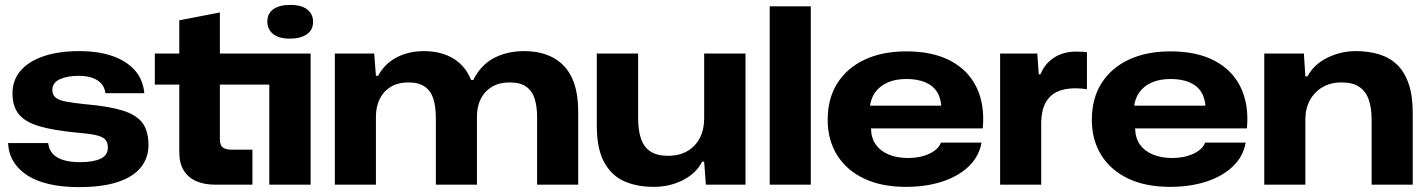

<svg xmlns="http://www.w3.org/2000/svg" viewBox="-20 -755 5834 785"><path d="M302 10Q233 10 180 -2.5Q127 -15 91 -38.5Q55 -62 35 -95Q15 -128 13 -170H177Q180 -144 195 -127Q210 -110 238 -101Q266 -92 307 -92Q361 -92 391 -106Q421 -120 421 -151Q421 -174 409.5 -185.5Q398 -197 370 -203Q342 -209 292 -213Q198 -222 140.5 -239Q83 -256 57 -288Q31 -320 31 -373Q31 -426 63 -464.5Q95 -503 156.5 -524.5Q218 -546 304 -546Q382 -546 439.5 -526Q497 -506 531 -468Q565 -430 570 -374H411Q408 -398 394 -413.5Q380 -429 356.5 -437Q333 -445 303 -445Q255 -445 224.5 -431Q194 -417 194 -387Q194 -367 207.5 -356Q221 -345 250.5 -339.5Q280 -334 328 -329Q423 -321 480 -303.5Q537 -286 562 -253Q587 -220 587 -161Q587 -110 556 -71Q525 -32 462 -11Q399 10 302 10Z M859 0Q815 0 782 -14.5Q749 -29 731 -58.5Q713 -88 713 -133V-409H613V-536H713V-672L879 -704V-536H1250V0H1081V-409H879V-186Q879 -161 891 -152Q903 -143 928 -143H1012V0ZM1166 -597Q1119 -597 1096 -616.5Q1073 -636 1073 -666Q1073 -701 1098.5 -718Q1124 -735 1166 -735Q1213 -735 1236.5 -716Q1260 -697 1260 -666Q1260 -632 1234 -614.5Q1208 -597 1166 -597Z M1349 0V-536H1510L1517 -445H1526Q1552 -494 1601 -520Q1650 -546 1714 -546Q1783 -546 1833 -516Q1883 -486 1906 -428H1915Q1946 -490 2000 -518Q2054 -546 2123 -546Q2192 -546 2242 -519Q2292 -492 2318 -437.5Q2344 -383 2344 -297V0H2176V-275Q2176 -319 2166 -351Q2156 -383 2131.5 -400.5Q2107 -418 2063 -418Q2022 -418 1992 -400.5Q1962 -383 1946 -351.5Q1930 -320 1930 -278V0H1762V-273Q1762 -318 1752 -350.5Q1742 -383 1717 -400.5Q1692 -418 1650 -418Q1607 -418 1577.5 -400Q1548 -382 1532.5 -350.5Q1517 -319 1517 -278V0Z M2653 9Q2583 9 2531 -14.5Q2479 -38 2449.5 -93Q2420 -148 2420 -241V-536H2589V-271Q2589 -223 2600.5 -188.5Q2612 -154 2639 -136Q2666 -118 2711 -118Q2757 -118 2790 -137Q2823 -156 2841 -190.5Q2859 -225 2859 -270V-536H3028V0H2866L2859 -94H2851Q2826 -46 2772 -18.5Q2718 9 2653 9Z M3127 0V-729H3295V0Z M3684 9Q3584 9 3512.5 -25Q3441 -59 3402.5 -121Q3364 -183 3364 -265Q3364 -353 3404 -415.5Q3444 -478 3516 -511.5Q3588 -545 3686 -545Q3794 -545 3867 -506Q3940 -467 3973.5 -396Q4007 -325 3998 -230H3541Q3542 -190 3561 -163.5Q3580 -137 3614 -123Q3648 -109 3693 -109Q3742 -109 3779.5 -126.5Q3817 -144 3827 -172H3993Q3983 -115 3940.5 -74.5Q3898 -34 3832 -12.5Q3766 9 3684 9ZM3536 -313 3531 -323H3836L3829 -313Q3828 -352 3811.5 -378.5Q3795 -405 3763 -418.5Q3731 -432 3686 -432Q3641 -432 3608.5 -417.5Q3576 -403 3557.5 -376.5Q3539 -350 3536 -313Z M4069 0V-536H4221L4227 -451H4234Q4251 -494 4289 -519Q4327 -544 4380 -544Q4393 -544 4404 -543.5Q4415 -543 4424 -541V-390Q4413 -392 4400.5 -393Q4388 -394 4376 -394Q4333 -394 4302.5 -380Q4272 -366 4255 -335Q4238 -304 4237 -255V0Z M4764 9Q4664 9 4592.5 -25Q4521 -59 4482.5 -121Q4444 -183 4444 -265Q4444 -353 4484 -415.5Q4524 -478 4596 -511.5Q4668 -545 4766 -545Q4874 -545 4947 -506Q5020 -467 5053.5 -396Q5087 -325 5078 -230H4621Q4622 -190 4641 -163.5Q4660 -137 4694 -123Q4728 -109 4773 -109Q4822 -109 4859.5 -126.5Q4897 -144 4907 -172H5073Q5063 -115 5020.5 -74.5Q4978 -34 4912 -12.5Q4846 9 4764 9ZM4616 -313 4611 -323H4916L4909 -313Q4908 -352 4891.5 -378.5Q4875 -405 4843 -418.5Q4811 -432 4766 -432Q4721 -432 4688.5 -417.5Q4656 -403 4637.5 -376.5Q4619 -350 4616 -313Z M5149 0V-536H5311L5317 -443H5326Q5352 -492 5407 -519Q5462 -546 5523 -546Q5575 -546 5618 -533Q5661 -520 5691.5 -491Q5722 -462 5739 -413.5Q5756 -365 5756 -294V0H5588V-265Q5588 -314 5576 -348Q5564 -382 5537 -400Q5510 -418 5465 -418Q5420 -418 5387 -398.5Q5354 -379 5335.5 -345Q5317 -311 5317 -267V0Z"/></svg>

Font: Mona Sans Expanded
Style: Bold
Weight: 700
Width: 7
Designer: Deni Anggara
Foundry: GitHub
Version: Version 2.000